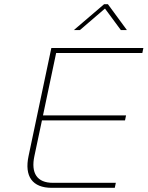

<svg xmlns="http://www.w3.org/2000/svg" viewBox="-20 -900 707 920"><path d="M226 -670 117 -153C96 -55 135 0 228 0H530L535 -24H233C158 -24 127 -70 145 -153L181 -323H579L584 -347H186L249 -646H662L667 -670ZM334 -756H363L483 -859L559 -756H588L497 -880H479Z"/></svg>

Font: LT Wave Mono Thin
Style: Italic
Weight: 100
Designer: Daniel Lyons
Version: Version 2.5 (Glyphs App)